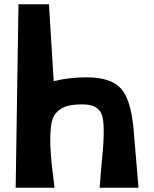

<svg xmlns="http://www.w3.org/2000/svg" viewBox="-20 -847 716 894"><path d="M602 -244 625 27H444Q447 -9 452 -72Q471 -247 457 -304Q443 -361 364 -361Q316 -361 287.5 -351.5Q259 -342 240 -320Q221 -298 216.5 -251Q212 -204 216 -140.5Q220 -77 234 27H53L66 -827H208L230 -469Q301 -487 384 -487Q496 -487 543 -435Q590 -383 602 -244Z"/></svg>

Font: OpenDyslexic
Style: Bold
Weight: 800
Designer: Abbie Gonzalez
Version: Version 0.920;hotconv 1.0.109;makeotfexe 2.5.65596